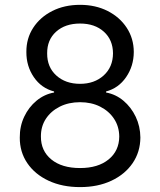

<svg xmlns="http://www.w3.org/2000/svg" viewBox="-20 -757 656 787"><path d="M308.2 9.9Q235.1 9.9 179.2 -16.2Q123.2 -42.3 92 -88.2Q60.7 -134.2 61.1 -193.2Q60.7 -239.3 79.2 -278.6Q97.7 -317.8 129.8 -344.3Q161.9 -370.7 201.7 -377.8V-382.1Q149.5 -395.6 118.6 -440.9Q87.7 -486.2 88.1 -544Q87.7 -599.4 116.1 -643.1Q144.5 -686.8 194.4 -712Q244.3 -737.2 308.2 -737.2Q371.4 -737.2 421.2 -712Q470.9 -686.8 499.5 -643.1Q528.1 -599.4 528.4 -544Q528.1 -486.2 497 -440.9Q465.9 -395.6 414.8 -382.1V-377.8Q454.2 -370.7 485.8 -344.3Q517.4 -317.8 536.2 -278.6Q555 -239.3 555.4 -193.2Q555 -134.2 523.6 -88.2Q492.2 -42.3 436.6 -16.2Q381 9.9 308.2 9.9ZM308.2 -68.2Q382.1 -68.2 425.2 -103.5Q468.4 -138.8 468.8 -197.4Q468.4 -238.6 447.4 -270.2Q426.5 -301.8 390.4 -320Q354.4 -338.1 308.2 -338.1Q261.7 -338.1 225.3 -320Q188.9 -301.8 168.1 -270.2Q147.4 -238.6 147.7 -197.4Q147.4 -138.8 190.3 -103.5Q233.3 -68.2 308.2 -68.2ZM308.2 -413.4Q366.8 -413.4 404.8 -447.6Q442.8 -481.9 443.2 -538.4Q442.8 -593.8 405.7 -627.1Q368.6 -660.5 308.2 -660.5Q247.2 -660.5 210 -627.1Q172.9 -593.8 173.3 -538.4Q172.9 -481.9 210.8 -447.6Q248.6 -413.4 308.2 -413.4Z"/></svg>

Font: Inter Zeller
Style: Regular
Weight: 400
Designer: Rasmus Andersson; Joe Bland
Foundry: zeller
Version: Version 3.015;git-dec3a8cb1